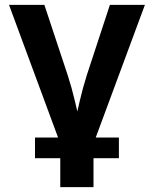

<svg xmlns="http://www.w3.org/2000/svg" viewBox="-20 -566 633 790"><path d="M230 29.8 17.1 -545.9H162.6L258.8 -255.9Q275.9 -203.1 288.3 -149.7Q300.8 -96.2 314 -40H282.7Q295.4 -96.2 307.9 -149.7Q320.3 -203.1 336.9 -255.9L432.1 -545.9H576.2L362.8 29.8ZM228 204.1V-3.9H364.7V204.1ZM124 85V0H469.2V85Z"/></svg>

Font: Inter Cardless
Style: Bold
Weight: 700
Designer: Rasmus Andersson
Foundry: rsms
Version: Version 4.001;git-9221beed3